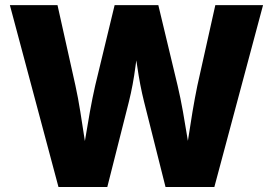

<svg xmlns="http://www.w3.org/2000/svg" viewBox="-20 -748 1092 768"><path d="M213.9 0 19.5 -727.5H210L281.7 -405.8Q292.5 -356.4 301.3 -301Q310.1 -245.6 318.6 -189.9Q327.1 -134.3 335.4 -84H302.2Q311.5 -134.3 320.6 -189.9Q329.6 -245.6 339.6 -301Q349.6 -356.4 360.8 -405.8L438.5 -727.5H613.3L690.4 -405.8Q702.1 -356.4 711.9 -301Q721.7 -245.6 730.7 -189.9Q739.7 -134.3 749.5 -84H715.3Q724.1 -134.3 732.4 -189.9Q740.7 -245.6 750 -301Q759.3 -356.4 769.5 -405.8L841.3 -727.5H1032.2L837.4 0H642.1L556.2 -341.3Q540 -405.8 529.1 -481.7Q518.1 -557.6 503.4 -635.7H548.3Q531.7 -558.6 522 -483.2Q512.2 -407.7 495.6 -341.3L409.2 0Z"/></svg>

Font: Inter 17pt ExtraBold
Style: Regular
Weight: 800
Version: Version 4.001;git-66647c0bb